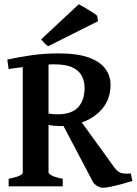

<svg xmlns="http://www.w3.org/2000/svg" viewBox="-20 -883 647 910"><path d="M468.8 6.8Q455.1 6.8 441.4 -1.2Q427.7 -9.3 420.9 -20L280.8 -286.1Q275.9 -285.6 271.2 -285.6Q266.6 -285.6 261.7 -285.6Q249.5 -285.6 236.6 -286.9Q223.6 -288.1 210 -291V-65.4Q210 -59.6 225.8 -51Q241.7 -42.5 277.3 -35.6V0H21V-35.6Q87.9 -48.8 87.9 -65.4V-564.9Q70.3 -563 53.5 -560.5Q36.6 -558.1 21 -555.7L14.6 -600.6Q65.9 -611.8 127.2 -620.8Q188.5 -629.9 258.3 -629.9Q346.7 -629.9 400.6 -610.4Q454.6 -590.8 479.2 -557.4Q503.9 -523.9 503.9 -481.9Q503.9 -415 466.1 -369.4Q428.2 -323.7 367.7 -302.7L521.5 -89.8Q537.1 -69.3 552.2 -63.7Q567.4 -58.1 600.1 -61L607.4 -25.4Q585.9 -18.6 558.3 -11Q530.8 -3.4 506.1 1.7Q481.4 6.8 468.8 6.8ZM253.4 -341.3Q319.3 -341.3 350.1 -374.5Q380.9 -407.7 380.9 -466.8Q380.9 -497.1 368.2 -522.5Q355.5 -547.9 324.2 -563Q293 -578.1 236.8 -578.1Q230.5 -578.1 223.6 -577.9Q216.8 -577.6 210 -577.1V-344.7Q223.1 -342.8 232.9 -342Q242.7 -341.3 253.4 -341.3ZM208.5 -664.1Q200.2 -668 191.2 -677.7Q182.1 -687.5 175.3 -696.8L353.5 -862.8Q368.7 -855 387 -844Q405.3 -833 420.4 -823.2Q435.5 -813.5 440.4 -808.1L444.8 -782.7Z"/></svg>

Font: David Libre
Style: Bold
Weight: 700
Designer: Ismar David, J. Victor Gaultney, Annie Olsen and Meir Sadan
Foundry: Monotype Imaging Inc. & SIL International
Version: Version 1.100; ttfautohint (v1.8.4.7-5d5b)